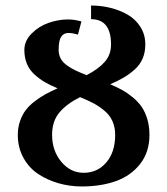

<svg xmlns="http://www.w3.org/2000/svg" viewBox="-20 -670 610 700"><path d="M312 -649.9Q347.7 -649.9 381.8 -641.6Q416 -633.3 445.1 -616.7Q474.1 -600.1 491.9 -572Q509.8 -543.9 509.8 -507.8Q509.8 -479.5 500 -456.5Q490.2 -433.6 470.9 -416.5Q451.7 -399.4 431.4 -387.5Q411.1 -375.5 381.8 -362.8Q406.7 -352.1 425.8 -341.6Q444.8 -331.1 464.4 -314.9Q483.9 -298.8 496.6 -280.3Q509.3 -261.7 517.1 -235.6Q524.9 -209.5 524.9 -178.2Q524.9 -116.2 491.5 -73Q458 -29.8 403.3 -10Q348.6 9.8 277.8 9.8Q233.9 9.8 193.1 -2Q152.3 -13.7 118.9 -35.9Q85.4 -58.1 65.2 -95.2Q44.9 -132.3 44.9 -178.2Q44.9 -205.1 53 -228.3Q61 -251.5 73.7 -268.3Q86.4 -285.2 106.4 -300.5Q126.5 -315.9 145.3 -326.2Q164.1 -336.4 189.9 -348.1Q162.6 -359.4 143.1 -370.8Q123.5 -382.3 105.5 -398.7Q87.4 -415 78.1 -437.5Q68.8 -460 68.8 -487.8Q68.8 -521 95.2 -547.6Q121.6 -574.2 157.2 -586.7Q192.9 -599.1 228 -599.1Q251 -599.1 276.9 -591.8L264.2 -543.9Q244.1 -549.8 230 -549.8Q211.9 -549.8 202.9 -535.9Q193.8 -522 193.8 -487.8Q193.8 -470.7 201.2 -456.8Q208.5 -442.9 223.9 -431.9Q239.3 -420.9 255.1 -413.3Q271 -405.8 295.9 -396Q338.4 -418 361.6 -444.1Q384.8 -470.2 384.8 -507.8Q384.8 -600.1 312 -600.1ZM272 -315.9Q223.1 -291.5 196.5 -259.8Q169.9 -228 169.9 -178.2Q169.9 -120.6 203.4 -80.3Q236.8 -40 285.2 -40Q335 -40 367.4 -77.6Q399.9 -115.2 399.9 -178.2Q399.9 -206.1 390.1 -228Q380.4 -250 361.1 -266.1Q341.8 -282.2 321.8 -293Q301.8 -303.7 272 -315.9Z"/></svg>

Font: Pfennig
Style: Bold
Weight: 700
Version: Version 20120410 ; ttfautohint (v0.8)